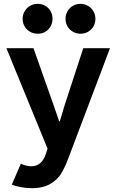

<svg xmlns="http://www.w3.org/2000/svg" viewBox="-20 -777 607 1010"><path d="M42 194.3 89.8 84Q102.1 90.3 116.9 94Q131.8 97.7 144.5 97.7Q200.2 97.7 221.7 31.2L230 4.4L13.7 -523.4H156.2L261.7 -224.6L291 -139.6H294.9L320.3 -224.6L418 -523.4H558.6L336.9 62.5Q320.8 104.5 302.7 135Q284.7 165.5 246.6 189.2Q208.5 212.9 147.5 212.9Q119.6 212.9 90.3 207.5Q61 202.1 42 194.3ZM324.7 -677.7Q324.7 -699.7 335 -717.8Q345.2 -735.8 363.3 -746.3Q381.3 -756.8 402.8 -756.8Q424.8 -756.8 442.9 -746.3Q460.9 -735.8 471.4 -717.8Q481.9 -699.7 481.9 -677.7Q481.9 -656.2 471.7 -638.2Q461.4 -620.1 443.4 -609.9Q425.3 -599.6 403.8 -599.6Q381.8 -599.6 363.8 -609.9Q345.7 -620.1 335.2 -637.9Q324.7 -655.8 324.7 -677.7ZM99.1 -677.7Q99.1 -699.7 109.6 -717.8Q120.1 -735.8 138.2 -746.3Q156.2 -756.8 178.2 -756.8Q199.7 -756.8 217.8 -746.6Q235.8 -736.3 246.1 -718.3Q256.3 -700.2 256.3 -678.7Q256.3 -656.2 246.1 -638.2Q235.8 -620.1 218 -609.6Q200.2 -599.1 178.2 -599.6Q156.2 -599.6 138.2 -609.9Q120.1 -620.1 109.6 -637.9Q99.1 -655.8 99.1 -677.7Z"/></svg>

Font: Reddit Sans Chocolate
Style: Bold
Weight: 700
Designer: Stephen Hutchings
Foundry: Reddit
Version: Version 1.011